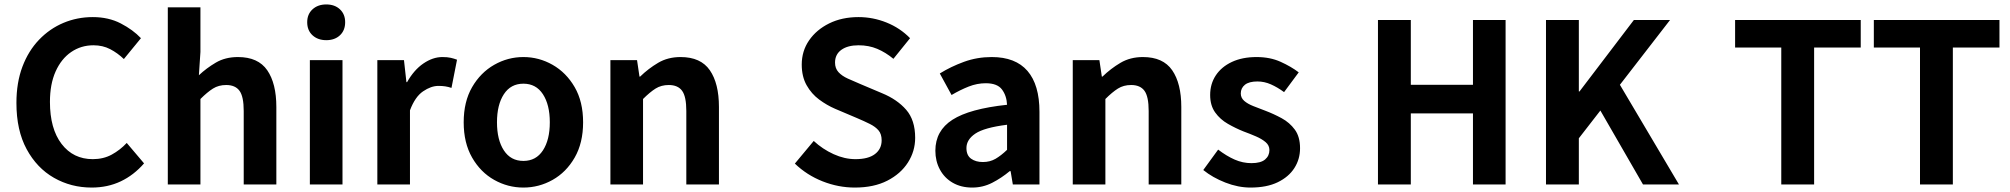

<svg xmlns="http://www.w3.org/2000/svg" viewBox="-20 -831 9057 865"><path d="M393 14Q300 14 223 -30Q146 -74 100 -159Q54 -244 54 -367Q54 -459 81 -530.5Q108 -602 156 -652Q204 -702 266 -728Q328 -754 398 -754Q469 -754 524 -725.5Q579 -697 615 -659L538 -565Q510 -592 476.5 -609.5Q443 -627 401 -627Q345 -627 300.5 -596.5Q256 -566 230.5 -509Q205 -452 205 -372Q205 -251 257.5 -182.5Q310 -114 398 -114Q446 -114 483.5 -134.5Q521 -155 551 -187L629 -95Q583 -42 524 -14Q465 14 393 14Z M736 0V-798H883V-597L876 -492Q910 -524 952.5 -549Q995 -574 1052 -574Q1143 -574 1184 -514.5Q1225 -455 1225 -349V0H1078V-331Q1078 -396 1059 -422Q1040 -448 999 -448Q965 -448 939.5 -432Q914 -416 883 -385V0Z M1376 0V-560H1523V0ZM1450 -650Q1412 -650 1388 -672Q1364 -694 1364 -731Q1364 -767 1388 -789Q1412 -811 1450 -811Q1488 -811 1511.5 -789Q1535 -767 1535 -731Q1535 -694 1511.5 -672Q1488 -650 1450 -650Z M1680 0V-560H1800L1811 -461H1814Q1845 -516 1887.5 -545Q1930 -574 1973 -574Q1996 -574 2011 -570.5Q2026 -567 2039 -562L2014 -435Q1999 -440 1985.5 -442Q1972 -444 1955 -444Q1922 -444 1886 -419.5Q1850 -395 1827 -334V0Z M2338 14Q2268 14 2206.5 -20.5Q2145 -55 2107 -121Q2069 -187 2069 -280Q2069 -373 2107 -438.5Q2145 -504 2206.5 -539Q2268 -574 2338 -574Q2408 -574 2469.5 -539Q2531 -504 2569 -438.5Q2607 -373 2607 -280Q2607 -187 2569 -121Q2531 -55 2469.5 -20.5Q2408 14 2338 14ZM2338 -106Q2395 -106 2426 -153.5Q2457 -201 2457 -280Q2457 -359 2426 -406.5Q2395 -454 2338 -454Q2281 -454 2250 -406.5Q2219 -359 2219 -280Q2219 -201 2250 -153.5Q2281 -106 2338 -106Z M2730 0V-560H2850L2861 -486H2864Q2901 -522 2945 -548Q2989 -574 3046 -574Q3137 -574 3178 -514.5Q3219 -455 3219 -349V0H3072V-331Q3072 -396 3053 -422Q3034 -448 2993 -448Q2959 -448 2933.5 -432Q2908 -416 2877 -385V0Z M3831 14Q3757 14 3686 -14Q3615 -42 3561 -94L3646 -196Q3686 -159 3735.5 -136.5Q3785 -114 3834 -114Q3892 -114 3922 -137Q3952 -160 3952 -199Q3952 -227 3938 -243.5Q3924 -260 3899 -272.5Q3874 -285 3841 -299L3742 -341Q3705 -357 3670.5 -382.5Q3636 -408 3614 -447Q3592 -486 3592 -540Q3592 -601 3625 -649Q3658 -697 3715.5 -725.5Q3773 -754 3848 -754Q3913 -754 3974 -729.5Q4035 -705 4080 -659L4005 -566Q3970 -595 3932 -611Q3894 -627 3848 -627Q3799 -627 3770.5 -606.5Q3742 -586 3742 -549Q3742 -523 3757.5 -506Q3773 -489 3799.5 -477Q3826 -465 3857 -452L3954 -411Q4022 -383 4062.5 -336.5Q4103 -290 4103 -210Q4103 -150 4070.5 -99Q4038 -48 3977.5 -17Q3917 14 3831 14Z M4360 14Q4310 14 4272.5 -7.5Q4235 -29 4214.5 -67Q4194 -105 4194 -152Q4194 -242 4271 -291.5Q4348 -341 4517 -359Q4515 -400 4494 -428Q4473 -456 4421 -456Q4382 -456 4344 -441Q4306 -426 4267 -403L4214 -500Q4264 -531 4323 -552.5Q4382 -574 4448 -574Q4555 -574 4609 -511.5Q4663 -449 4663 -327V0H4543L4533 -60H4529Q4492 -29 4450 -7.5Q4408 14 4360 14ZM4408 -101Q4440 -101 4465 -115.5Q4490 -130 4517 -156V-269Q4414 -256 4374 -229Q4334 -202 4334 -164Q4334 -131 4355 -116Q4376 -101 4408 -101Z M4813 0V-560H4933L4944 -486H4947Q4984 -522 5028 -548Q5072 -574 5129 -574Q5220 -574 5261 -514.5Q5302 -455 5302 -349V0H5155V-331Q5155 -396 5136 -422Q5117 -448 5076 -448Q5042 -448 5016.5 -432Q4991 -416 4960 -385V0Z M5614 14Q5558 14 5500.5 -8.5Q5443 -31 5401 -65L5468 -157Q5506 -128 5542.5 -112Q5579 -96 5618 -96Q5660 -96 5679.5 -112.5Q5699 -129 5699 -155Q5699 -176 5682 -190.5Q5665 -205 5638.5 -216.5Q5612 -228 5582 -239Q5547 -253 5512 -273Q5477 -293 5454.5 -324.5Q5432 -356 5432 -403Q5432 -453 5457.5 -491.5Q5483 -530 5530 -552Q5577 -574 5641 -574Q5702 -574 5749.5 -552.5Q5797 -531 5831 -505L5765 -416Q5735 -438 5705.5 -451Q5676 -464 5645 -464Q5607 -464 5588.5 -449Q5570 -434 5570 -410Q5570 -390 5585.5 -376.5Q5601 -363 5626.5 -353Q5652 -343 5681 -332Q5718 -318 5754 -298.5Q5790 -279 5813.5 -247Q5837 -215 5837 -163Q5837 -114 5811.5 -74Q5786 -34 5736.5 -10Q5687 14 5614 14Z M6188 0V-741H6336V-449H6616V-741H6763V0H6616V-320H6336V0Z M6945 0V-741H7093V-419H7096L7341 -741H7504L7278 -449L7544 0H7382L7190 -333L7093 -208V0Z M8005 0V-617H7797V-741H8363V-617H8153V0Z M8630 0V-617H8422V-741H8988V-617H8778V0Z"/></svg>

Font: Chiron Sans HK TT
Style: Bold
Weight: 700
Designer: Ryoko NISHIZUKA 西塚涼子 (kana, bopomofo & ideographs); Paul D. Hunt (Latin, Greek & Cyrillic); Sandoll Communications 산돌커뮤니
Foundry: Adobe
Version: Version 2.022;hotconv 1.0.109;makeotfexe 2.5.65596